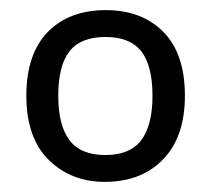

<svg xmlns="http://www.w3.org/2000/svg" viewBox="-20 -742 416 379"><path d="M345 -553Q345 -472 302 -427.5Q259 -383 187 -383Q120 -383 76 -426.5Q32 -470 32 -553Q32 -635 74 -678.5Q116 -722 189 -722Q260 -722 302.5 -679Q345 -636 345 -553ZM95 -553Q95 -495 117 -465.5Q139 -436 188 -436Q237 -436 259 -465.5Q281 -495 281 -553Q281 -612 259 -640.5Q237 -669 188 -669Q139 -669 117 -640.5Q95 -612 95 -553Z"/></svg>

Font: Noto Sans Old Persian
Style: Regular
Weight: 400
Designer: Monotype Design Team
Foundry: Monotype Imaging Inc.
Version: Version 2.001; ttfautohint (v1.8.4.7-5d5b)